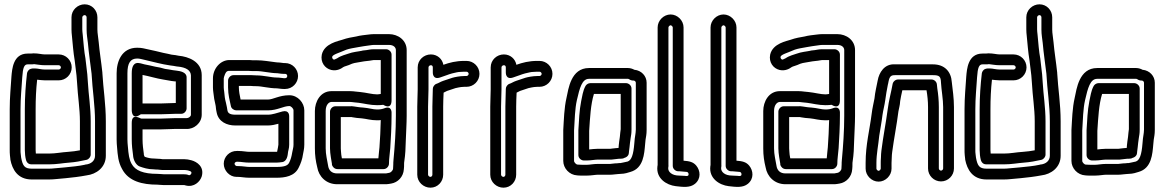

<svg xmlns="http://www.w3.org/2000/svg" viewBox="-20 -788 5392 889"><path d="M143 -471H140C137 -471 131 -472 122 -469C112 -466 106 -456 105 -448C99 -396 95 -341 95 -282V-93C95 -79 97 -60 100 -49C104 -32 116 -27 125 -27H207C244 -27 271 -33 300 -35C328 -37 355 -42 381 -48C392 -51 400 -62 400 -72V-226C400 -291 390 -350 387 -405C386 -431 383 -457 380 -480L376 -514V-515C369 -552 367 -588 363 -628C362 -637 361 -645 361 -652V-708C361 -712 366 -718 372 -718C376 -718 381 -714 381 -708V-651C381 -627 385 -608 387 -589C391 -541 399 -491 404 -447C408 -371 420 -301 420 -226V-67C420 -44 402 -28 375 -26C374 -26 373 -25 372 -25C345 -19 311 -16 281 -13L259 -11C240 -10 224 -7 207 -7H127C93 -7 85 -21 78 -58L76 -75C75 -81 75 -86 75 -93V-282C75 -336 80 -379 83 -430C86 -475 92 -490 108 -490H123C127 -490 133 -490 138 -491C152 -490 165 -486 188 -486H252C257 -486 262 -481 262 -476C262 -471 257 -466 252 -466H188C171 -466 155 -471 143 -471ZM123 -540H108C40 -540 36 -467 33 -434C30 -383 25 -340 25 -282V-93C25 -86 25 -80 26 -69L28 -51V-49C37 -3 62 43 127 43H207C229 43 248 40 263 39L285 37C316 34 350 30 381 24C425 19 470 -12 470 -67V-226C470 -307 458 -378 454 -450V-452C449 -500 441 -547 437 -593C435 -616 431 -633 431 -651V-708C431 -740 406 -768 372 -768C340 -768 311 -742 311 -708V-652C311 -641 312 -631 313 -622C317 -584 319 -548 326 -507L330 -474C333 -451 336 -427 337 -403C340 -344 350 -285 350 -226V-92C333 -89 314 -86 296 -85C263 -83 238 -77 207 -77H146C146 -81 145 -87 145 -93V-282C145 -330 147 -374 152 -419C162 -418 177 -416 188 -416H252C285 -416 312 -443 312 -476C312 -509 285 -536 252 -536H188C173 -536 159 -541 135 -541C131 -541 129 -540 123 -540Z M590 -449V-278C590 -278 589 -230 629 -257C632 -259 632 -259 634 -259H728C744 -259 779 -261 790 -261H819C834 -261 844 -275 844 -286V-430C844 -454 814 -459 797 -461L781 -463C766 -466 757 -467 744 -469C729 -474 713 -477 700 -479C684 -483 664 -487 649 -490L630 -495C597 -503 590 -477 590 -449ZM728 -309H640V-441C668 -436 707 -424 734 -420C748 -418 760 -415 774 -413L791 -411H794V-311H790C775 -311 742 -309 728 -309ZM730 -1H832C838 -1 844 0 850 1C868 5 867 11 866 15C863 22 858 24 854 23C851 22 847 19 832 19H740C732 19 722 17 709 17C644 17 606 2 589 -30C578 -50 575 -73 572 -110C571 -121 570 -131 570 -142V-449C570 -496 584 -517 615 -517C627 -517 635 -514 653 -510C693 -501 726 -491 768 -485L783 -483L800 -480H802C843 -476 863 -462 864 -439V-257C864 -248 853 -241 844 -241H790C775 -241 742 -239 728 -239H634C629 -239 590 -267 590 -219V-143C590 -115 593 -92 596 -70C597 -47 610 -23 627 -17C644 -11 665 -4 691 -4C700 -3 704 -3 709 -3C714 -3 723 -1 730 -1ZM693 -54C677 -54 665 -57 650 -62C648 -65 646 -71 646 -72V-75C643 -98 640 -118 640 -143V-189H728C744 -189 779 -191 790 -191H843C878 -189 914 -218 914 -257V-440C914 -504 851 -526 807 -530L791 -533H790L774 -535C764 -537 755 -540 737 -543C713 -549 687 -555 663 -560C649 -563 637 -567 615 -567C544 -567 520 -504 520 -449V-142C520 -129 521 -117 522 -106C525 -70 527 -38 545 -6C575 52 640 67 709 67C716 67 726 69 740 69H832C834 69 830 68 841 71C878 80 906 54 914 29C927 -16 892 -39 866 -46C855 -49 843 -51 832 -51H732C727 -52 717 -53 709 -53C702 -53 699 -54 693 -54Z M1145 -440H1061C1046 -440 1036 -426 1036 -415V-383C1036 -349 1044 -321 1049 -297C1051 -285 1064 -277 1074 -277H1220C1265 -277 1292 -297 1320 -297C1327 -297 1339 -286 1339 -277V-118C1339 -106 1336 -98 1333 -82C1330 -63 1326 -49 1319 -35C1313 -23 1301 -15 1260 -15H1135C1121 -15 1104 -19 1082 -19H1076C1071 -20 1066 -25 1066 -30C1066 -35 1072 -39 1076 -39H1083C1096 -39 1113 -35 1135 -35H1260C1272 -35 1280 -37 1282 -37C1300 -37 1309 -52 1312 -71L1314 -86C1314 -89 1319 -101 1319 -118V-248C1319 -252 1320 -280 1288 -272C1261 -265 1243 -257 1220 -257H1069C1042 -257 1035 -266 1033 -277C1032 -286 1030 -295 1026 -313C1021 -331 1020 -343 1018 -364C1017 -371 1016 -378 1016 -383V-425C1016 -428 1018 -435 1022 -445C1028 -458 1033 -460 1042 -460H1127C1135 -460 1141 -459 1147 -459H1167C1195 -459 1233 -449 1264 -449C1267 -449 1280 -446 1294 -446H1300C1306 -446 1310 -442 1310 -436C1310 -430 1306 -426 1300 -426H1294C1289 -426 1275 -429 1262 -429C1235 -429 1203 -439 1166 -439C1157 -439 1152 -440 1145 -440ZM966 -425V-383C966 -374 967 -367 968 -359C970 -339 973 -321 978 -301C980 -293 979 -285 983 -268C991 -224 1031 -207 1069 -207H1220C1239 -207 1254 -211 1269 -215V-118C1269 -113 1265 -96 1263 -85H1260H1135C1121 -85 1104 -89 1083 -89H1077C1043 -90 1016 -62 1016 -30C1016 2 1043 31 1075 31H1082C1096 31 1113 35 1135 35H1260C1298 35 1345 29 1364 -14C1372 -30 1380 -51 1383 -74C1384 -82 1389 -98 1389 -118V-277C1389 -312 1359 -347 1320 -347C1272 -347 1245 -327 1220 -327H1094C1090 -346 1086 -365 1086 -383V-390H1143C1151 -389 1160 -389 1166 -389C1193 -389 1225 -379 1262 -379C1267 -379 1281 -376 1294 -376H1300C1334 -376 1360 -404 1360 -436C1360 -468 1334 -496 1300 -496H1294C1290 -496 1277 -499 1264 -499C1260 -499 1258 -500 1255 -500C1229 -503 1199 -509 1167 -509H1149C1141 -510 1132 -510 1127 -510H1042C1001 -510 966 -471 966 -425Z M1517 -29C1517 -29 1515 -22 1525 -12C1530 -7 1537 -5 1543 -5H1756C1771 -5 1781 -19 1781 -30C1781 -53 1785 -75 1787 -102C1790 -148 1793 -203 1793 -253V-263C1793 -263 1797 -302 1758 -286C1750 -283 1740 -281 1726 -281C1707 -281 1688 -288 1661 -290C1650 -291 1645 -291 1640 -292L1620 -295C1610 -297 1607 -296 1602 -296H1533C1518 -296 1508 -282 1508 -271V-101C1508 -76 1515 -43 1517 -29ZM1558 -101V-246H1602C1608 -246 1609 -246 1612 -245L1632 -242C1642 -241 1648 -241 1655 -240C1676 -238 1697 -231 1726 -231C1732 -231 1736 -231 1743 -232C1742 -191 1740 -144 1737 -106C1736 -90 1733 -74 1732 -55H1563C1561 -66 1559 -77 1559 -85C1559 -91 1558 -93 1558 -101ZM1800 -7C1800 0 1790 11 1783 12C1777 13 1771 14 1767 15H1541C1516 15 1502 1 1499 -22C1495 -47 1488 -72 1488 -101V-274C1488 -303 1503 -316 1515 -316H1601C1606 -316 1612 -315 1621 -314L1641 -312C1665 -309 1694 -301 1726 -301C1752 -301 1753 -304 1756 -302C1756 -302 1793 -277 1793 -324V-535C1793 -550 1779 -560 1768 -560H1711C1695 -560 1685 -557 1677 -556L1659 -554C1658 -554 1657 -553 1656 -553C1638 -549 1615 -548 1591 -539C1581 -535 1560 -531 1541 -518C1530 -512 1527 -512 1526 -512C1522 -513 1517 -518 1518 -525C1521 -536 1550 -543 1584 -558C1598 -563 1618 -566 1640 -570C1653 -572 1673 -576 1692 -578C1699 -579 1706 -580 1711 -580H1781C1803 -580 1813 -568 1813 -556V-252C1813 -183 1808 -111 1802 -48C1801 -38 1801 -32 1801 -27C1801 -19 1800 -13 1800 -7ZM1726 -351C1704 -351 1677 -359 1647 -362L1627 -364C1620 -365 1610 -366 1601 -366H1515C1463 -366 1438 -317 1438 -274V-101C1438 -68 1442 -41 1449 -13C1456 29 1490 65 1541 65H1769C1777 65 1782 63 1791 62C1822 57 1848 31 1850 -5C1851 -13 1851 -21 1851 -27C1851 -32 1851 -36 1852 -41C1857 -74 1858 -101 1859 -139C1860 -171 1863 -216 1863 -252V-556C1863 -602 1823 -630 1781 -630H1711C1702 -630 1695 -629 1686 -628C1670 -626 1647 -624 1629 -619C1611 -616 1587 -612 1565 -604C1549 -598 1482 -588 1470 -535C1463 -500 1484 -471 1514 -464C1541 -458 1561 -471 1569 -477C1574 -481 1589 -483 1610 -493C1623 -498 1642 -499 1666 -504L1683 -506C1697 -507 1705 -510 1711 -510H1743V-353C1737 -352 1730 -351 1726 -351Z M2130 -456H2140C2145 -456 2150 -451 2150 -446C2150 -441 2145 -436 2140 -436H2130C2110 -436 2085 -431 2075 -428L2033 -414C2018 -409 2011 -403 2001 -400C1990 -396 1984 -385 1984 -376V-374C1984 -352 1982 -321 1982 -295V21C1982 27 1977 31 1973 31C1967 31 1962 25 1962 21V-294C1962 -318 1964 -349 1964 -374V-476C1964 -481 1969 -486 1975 -486C1980 -486 1984 -483 1984 -476V-453C1984 -451 1983 -418 2017 -429C2037 -435 2057 -444 2073 -448C2090 -452 2101 -455 2111 -455C2118 -455 2120 -456 2130 -456ZM2130 -386H2140C2173 -386 2200 -413 2200 -446C2200 -479 2173 -506 2140 -506H2130C2091 -506 2061 -498 2033 -488C2028 -515 2005 -536 1975 -536C1943 -536 1914 -511 1914 -476V-374C1914 -351 1912 -320 1912 -294V21C1912 55 1941 81 1973 81C2007 81 2032 53 2032 21V-295C2032 -314 2033 -337 2034 -359C2039 -361 2043 -364 2050 -367L2089 -380C2100 -382 2110 -385 2115 -385C2121 -385 2122 -386 2130 -386Z M2468 -456H2478C2483 -456 2488 -451 2488 -446C2488 -441 2483 -436 2478 -436H2468C2448 -436 2423 -431 2413 -428L2371 -414C2356 -409 2349 -403 2339 -400C2328 -396 2322 -385 2322 -376V-374C2322 -352 2320 -321 2320 -295V21C2320 27 2315 31 2311 31C2305 31 2300 25 2300 21V-294C2300 -318 2302 -349 2302 -374V-476C2302 -481 2307 -486 2313 -486C2318 -486 2322 -483 2322 -476V-453C2322 -451 2321 -418 2355 -429C2375 -435 2395 -444 2411 -448C2428 -452 2439 -455 2449 -455C2456 -455 2458 -456 2468 -456ZM2468 -386H2478C2511 -386 2538 -413 2538 -446C2538 -479 2511 -506 2478 -506H2468C2429 -506 2399 -498 2371 -488C2366 -515 2343 -536 2313 -536C2281 -536 2252 -511 2252 -476V-374C2252 -351 2250 -320 2250 -294V21C2250 55 2279 81 2311 81C2345 81 2370 53 2370 21V-295C2370 -314 2371 -337 2372 -359C2377 -361 2381 -364 2388 -367L2427 -380C2438 -382 2448 -385 2453 -385C2459 -385 2460 -386 2468 -386Z M2654 -26C2648 -26 2638 -36 2638 -43V-184C2641 -235 2642 -284 2651 -324C2664 -381 2675 -423 2707 -423H2888C2889 -423 2890 -423 2895 -420C2899 -417 2906 -415 2910 -415H2914C2919 -415 2924 -410 2924 -405V-188C2923 -165 2921 -165 2919 -146L2917 -124C2913 -72 2904 -46 2886 -40C2871 -37 2860 -34 2853 -33C2848 -33 2844 -33 2839 -32C2824 -32 2811 -29 2805 -29H2748C2729 -29 2709 -25 2698 -25H2675C2661 -25 2661 -26 2654 -26ZM2854 17C2872 17 2890 11 2899 8C2960 -9 2963 -76 2967 -120L2969 -141C2971 -155 2974 -165 2974 -187V-405C2974 -436 2950 -462 2917 -465C2910 -469 2899 -473 2888 -473H2707C2623 -473 2612 -376 2603 -335C2592 -287 2591 -235 2588 -186V-185V-43C2588 -9 2616 22 2652 24C2658 25 2667 25 2675 25H2698C2717 25 2737 21 2748 21H2805C2820 21 2833 18 2841 18C2846 18 2848 17 2854 17ZM2852 -53C2867 -53 2871 -57 2871 -57C2886 -61 2892 -72 2892 -82V-84C2895 -101 2895 -113 2897 -127L2900 -149C2902 -163 2904 -168 2904 -189V-378C2904 -393 2890 -403 2879 -403H2713C2704 -403 2695 -397 2691 -390C2678 -366 2676 -341 2671 -320C2662 -275 2661 -230 2658 -185V-183V-70C2658 -55 2672 -45 2683 -45H2698C2716 -45 2735 -49 2746 -49H2805C2807 -49 2816 -49 2820 -50L2837 -52C2843 -53 2847 -53 2852 -53ZM2730 -353H2854V-190C2853 -176 2851 -173 2850 -154L2847 -133C2845 -120 2845 -112 2844 -103C2841 -103 2838 -103 2831 -102L2813 -100C2810 -100 2810 -99 2805 -99H2746C2732 -99 2720 -97 2708 -96V-182C2712 -243 2715 -305 2730 -353Z M3125 25C3090 25 3073 7 3074 -10C3076 -20 3075 -21 3075 -24V-661C3075 -665 3081 -671 3085 -671C3089 -671 3095 -665 3095 -661V-20C3095 -5 3109 5 3120 5H3126C3137 6 3149 7 3160 8C3168 9 3171 21 3166 25C3163 27 3162 27 3158 27L3147 26H3145C3136 26 3132 25 3125 25ZM3025 -661V-24C3025 -22 3024 -20 3024 -18C3017 38 3066 69 3109 74C3143 78 3175 82 3198 63C3227 39 3223 2 3204 -21C3190 -38 3172 -42 3145 -44V-661C3145 -693 3117 -721 3085 -721C3053 -721 3025 -693 3025 -661Z M3370 25C3335 25 3318 7 3319 -10C3321 -20 3320 -21 3320 -24V-661C3320 -665 3326 -671 3330 -671C3334 -671 3340 -665 3340 -661V-20C3340 -5 3354 5 3365 5H3371C3382 6 3394 7 3405 8C3413 9 3416 21 3411 25C3408 27 3407 27 3403 27L3392 26H3390C3381 26 3377 25 3370 25ZM3270 -661V-24C3270 -22 3269 -20 3269 -18C3262 38 3311 69 3354 74C3388 78 3420 82 3443 63C3472 39 3468 2 3449 -21C3435 -38 3417 -42 3390 -44V-661C3390 -693 3362 -721 3330 -721C3298 -721 3270 -693 3270 -661Z M3593 -29C3593 -29 3591 -22 3601 -12C3606 -7 3613 -5 3619 -5H3832C3847 -5 3857 -19 3857 -30C3857 -53 3861 -75 3863 -102C3866 -148 3869 -203 3869 -253V-263C3869 -263 3873 -302 3834 -286C3826 -283 3816 -281 3802 -281C3783 -281 3764 -288 3737 -290C3726 -291 3721 -291 3716 -292L3696 -295C3686 -297 3683 -296 3678 -296H3609C3594 -296 3584 -282 3584 -271V-101C3584 -76 3591 -43 3593 -29ZM3634 -101V-246H3678C3684 -246 3685 -246 3688 -245L3708 -242C3718 -241 3724 -241 3731 -240C3752 -238 3773 -231 3802 -231C3808 -231 3812 -231 3819 -232C3818 -191 3816 -144 3813 -106C3812 -90 3809 -74 3808 -55H3639C3637 -66 3635 -77 3635 -85C3635 -91 3634 -93 3634 -101ZM3876 -7C3876 0 3866 11 3859 12C3853 13 3847 14 3843 15H3617C3592 15 3578 1 3575 -22C3571 -47 3564 -72 3564 -101V-274C3564 -303 3579 -316 3591 -316H3677C3682 -316 3688 -315 3697 -314L3717 -312C3741 -309 3770 -301 3802 -301C3828 -301 3829 -304 3832 -302C3832 -302 3869 -277 3869 -324V-535C3869 -550 3855 -560 3844 -560H3787C3771 -560 3761 -557 3753 -556L3735 -554C3734 -554 3733 -553 3732 -553C3714 -549 3691 -548 3667 -539C3657 -535 3636 -531 3617 -518C3606 -512 3603 -512 3602 -512C3598 -513 3593 -518 3594 -525C3597 -536 3626 -543 3660 -558C3674 -563 3694 -566 3716 -570C3729 -572 3749 -576 3768 -578C3775 -579 3782 -580 3787 -580H3857C3879 -580 3889 -568 3889 -556V-252C3889 -183 3884 -111 3878 -48C3877 -38 3877 -32 3877 -27C3877 -19 3876 -13 3876 -7ZM3802 -351C3780 -351 3753 -359 3723 -362L3703 -364C3696 -365 3686 -366 3677 -366H3591C3539 -366 3514 -317 3514 -274V-101C3514 -68 3518 -41 3525 -13C3532 29 3566 65 3617 65H3845C3853 65 3858 63 3867 62C3898 57 3924 31 3926 -5C3927 -13 3927 -21 3927 -27C3927 -32 3927 -36 3928 -41C3933 -74 3934 -101 3935 -139C3936 -171 3939 -216 3939 -252V-556C3939 -602 3899 -630 3857 -630H3787C3778 -630 3771 -629 3762 -628C3746 -626 3723 -624 3705 -619C3687 -616 3663 -612 3641 -604C3625 -598 3558 -588 3546 -535C3539 -500 3560 -471 3590 -464C3617 -458 3637 -471 3645 -477C3650 -481 3665 -483 3686 -493C3699 -498 3718 -499 3742 -504L3759 -506C3773 -507 3781 -510 3787 -510H3819V-353C3813 -352 3806 -351 3802 -351Z M4058 -7C4058 -3 4052 3 4048 3C4044 3 4038 -3 4038 -7V-34C4038 -76 4047 -116 4051 -159C4056 -193 4062 -221 4066 -255C4069 -277 4076 -302 4079 -325C4082 -347 4086 -372 4091 -396C4092 -400 4093 -403 4094 -410C4099 -436 4107 -440 4124 -440H4300C4330 -440 4336 -434 4337 -405C4339 -369 4347 -329 4347 -292V-8C4347 -3 4342 2 4337 2C4332 2 4327 -3 4327 -8V-292C4327 -323 4324 -353 4320 -378L4318 -397C4317 -410 4305 -420 4293 -420H4138C4126 -420 4115 -410 4113 -399C4107 -364 4095 -322 4090 -280C4082 -219 4069 -155 4061 -90C4060 -81 4059 -69 4059 -59C4058 -47 4058 -39 4058 -34ZM4109 -58C4109 -67 4110 -75 4111 -84C4119 -145 4132 -209 4140 -273C4142 -286 4147 -299 4148 -320C4150 -334 4154 -352 4158 -370H4270C4274 -346 4277 -320 4277 -292V-8C4277 25 4304 52 4337 52C4370 52 4397 25 4397 -8V-292C4397 -333 4391 -373 4387 -408C4384 -456 4354 -490 4300 -490H4125C4074 -494 4050 -450 4044 -416C4039 -389 4032 -363 4029 -332C4026 -315 4019 -287 4016 -261C4007 -188 3988 -119 3988 -34V-7C3988 25 4016 53 4048 53C4080 53 4108 25 4108 -7V-34C4108 -39 4109 -48 4109 -58Z M4564 -471H4561C4558 -471 4552 -472 4543 -469C4533 -466 4527 -456 4526 -448C4520 -396 4516 -341 4516 -282V-93C4516 -79 4518 -60 4521 -49C4525 -32 4537 -27 4546 -27H4628C4665 -27 4692 -33 4721 -35C4749 -37 4776 -42 4802 -48C4813 -51 4821 -62 4821 -72V-226C4821 -291 4811 -350 4808 -405C4807 -431 4804 -457 4801 -480L4797 -514V-515C4790 -552 4788 -588 4784 -628C4783 -637 4782 -645 4782 -652V-708C4782 -712 4787 -718 4793 -718C4797 -718 4802 -714 4802 -708V-651C4802 -627 4806 -608 4808 -589C4812 -541 4820 -491 4825 -447C4829 -371 4841 -301 4841 -226V-67C4841 -44 4823 -28 4796 -26C4795 -26 4794 -25 4793 -25C4766 -19 4732 -16 4702 -13L4680 -11C4661 -10 4645 -7 4628 -7H4548C4514 -7 4506 -21 4499 -58L4497 -75C4496 -81 4496 -86 4496 -93V-282C4496 -336 4501 -379 4504 -430C4507 -475 4513 -490 4529 -490H4544C4548 -490 4554 -490 4559 -491C4573 -490 4586 -486 4609 -486H4673C4678 -486 4683 -481 4683 -476C4683 -471 4678 -466 4673 -466H4609C4592 -466 4576 -471 4564 -471ZM4544 -540H4529C4461 -540 4457 -467 4454 -434C4451 -383 4446 -340 4446 -282V-93C4446 -86 4446 -80 4447 -69L4449 -51V-49C4458 -3 4483 43 4548 43H4628C4650 43 4669 40 4684 39L4706 37C4737 34 4771 30 4802 24C4846 19 4891 -12 4891 -67V-226C4891 -307 4879 -378 4875 -450V-452C4870 -500 4862 -547 4858 -593C4856 -616 4852 -633 4852 -651V-708C4852 -740 4827 -768 4793 -768C4761 -768 4732 -742 4732 -708V-652C4732 -641 4733 -631 4734 -622C4738 -584 4740 -548 4747 -507L4751 -474C4754 -451 4757 -427 4758 -403C4761 -344 4771 -285 4771 -226V-92C4754 -89 4735 -86 4717 -85C4684 -83 4659 -77 4628 -77H4567C4567 -81 4566 -87 4566 -93V-282C4566 -330 4568 -374 4573 -419C4583 -418 4598 -416 4609 -416H4673C4706 -416 4733 -443 4733 -476C4733 -509 4706 -536 4673 -536H4609C4594 -536 4580 -541 4556 -541C4552 -541 4550 -540 4544 -540Z M5007 -26C5001 -26 4991 -36 4991 -43V-184C4994 -235 4995 -284 5004 -324C5017 -381 5028 -423 5060 -423H5241C5242 -423 5243 -423 5248 -420C5252 -417 5259 -415 5263 -415H5267C5272 -415 5277 -410 5277 -405V-188C5276 -165 5274 -165 5272 -146L5270 -124C5266 -72 5257 -46 5239 -40C5224 -37 5213 -34 5206 -33C5201 -33 5197 -33 5192 -32C5177 -32 5164 -29 5158 -29H5101C5082 -29 5062 -25 5051 -25H5028C5014 -25 5014 -26 5007 -26ZM5207 17C5225 17 5243 11 5252 8C5313 -9 5316 -76 5320 -120L5322 -141C5324 -155 5327 -165 5327 -187V-405C5327 -436 5303 -462 5270 -465C5263 -469 5252 -473 5241 -473H5060C4976 -473 4965 -376 4956 -335C4945 -287 4944 -235 4941 -186V-185V-43C4941 -9 4969 22 5005 24C5011 25 5020 25 5028 25H5051C5070 25 5090 21 5101 21H5158C5173 21 5186 18 5194 18C5199 18 5201 17 5207 17ZM5205 -53C5220 -53 5224 -57 5224 -57C5239 -61 5245 -72 5245 -82V-84C5248 -101 5248 -113 5250 -127L5253 -149C5255 -163 5257 -168 5257 -189V-378C5257 -393 5243 -403 5232 -403H5066C5057 -403 5048 -397 5044 -390C5031 -366 5029 -341 5024 -320C5015 -275 5014 -230 5011 -185V-183V-70C5011 -55 5025 -45 5036 -45H5051C5069 -45 5088 -49 5099 -49H5158C5160 -49 5169 -49 5173 -50L5190 -52C5196 -53 5200 -53 5205 -53ZM5083 -353H5207V-190C5206 -176 5204 -173 5203 -154L5200 -133C5198 -120 5198 -112 5197 -103C5194 -103 5191 -103 5184 -102L5166 -100C5163 -100 5163 -99 5158 -99H5099C5085 -99 5073 -97 5061 -96V-182C5065 -243 5068 -305 5083 -353Z"/></svg>

Font: Electronic
Style: Outline
Weight: 700
Version: Version 1.011